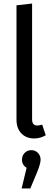

<svg xmlns="http://www.w3.org/2000/svg" viewBox="-20 -769 295 1083"><path d="M173 12Q128 12 100.5 -16.5Q73 -45 73 -94V-739L161 -749V-96Q161 -61 190 -61Q200 -61 218 -66L238 -6Q207 12 173 12ZM157 78Q179 78 194 93.5Q209 109 209 132Q209 155 187 208L151 294H102L130 178Q104 161 104 132Q104 109 119 93.5Q134 78 157 78Z"/></svg>

Font: Fira Sans Condensed
Style: Regular
Weight: 400
Width: 3
Designer: Carrois Corporate & Edenspiekermann AG
Foundry: Carrois Corporate GbR & Edenspiekermann AG
Version: Version 4.202;PS 004.202;hotconv 1.0.88;makeotf.lib2.5.64775